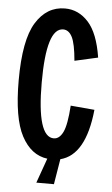

<svg xmlns="http://www.w3.org/2000/svg" viewBox="-57 -748 532 913"><g transform="rotate(5 208.5 -291.5)"><path d="M283 -252 397 -242Q375 -24 256 6L236 127H152L194 9Q116 -1 71 -85.5Q26 -170 26 -350Q26 -543 77.5 -626.5Q129 -710 216 -710Q281 -710 328 -658Q375 -606 393 -491L282 -466Q275 -547 259 -578.5Q243 -610 216 -610Q136 -610 136 -350Q136 -90 216 -90Q243 -90 260 -125Q277 -160 283 -252Z"/></g></svg>

Font: Piscolabis
Style: Regular
Weight: 400
Designer: Ariel Martín Pérez
Foundry: Tunera Type Foundry
Version: Version 1.000